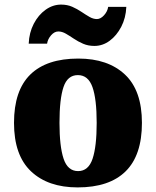

<svg xmlns="http://www.w3.org/2000/svg" viewBox="-20 -806 680 836"><path d="M318 10Q189 10 115 -60Q41 -130 41 -271Q41 -412 112 -481.5Q183 -551 321 -551Q450 -551 524 -481.5Q598 -412 598 -271Q598 -130 527 -60Q456 10 318 10ZM320 -61Q365 -61 383 -114.5Q401 -168 401 -271Q401 -375 382.5 -427Q364 -479 319 -479Q274 -479 256.5 -427Q239 -375 239 -271Q239 -168 257 -114.5Q275 -61 320 -61ZM391 -606Q364 -606 342 -615.5Q320 -625 301.5 -637.5Q283 -650 266.5 -659.5Q250 -669 234 -669Q217 -669 202.5 -652.5Q188 -636 185 -616H105Q107 -664 127 -702.5Q147 -741 178.5 -763.5Q210 -786 246 -786Q273 -786 294.5 -776.5Q316 -767 334.5 -754.5Q353 -742 369.5 -732.5Q386 -723 402 -723Q418 -723 433 -739.5Q448 -756 451 -776H530Q528 -728 508 -689.5Q488 -651 457.5 -628.5Q427 -606 391 -606Z"/></svg>

Font: Noto Serif Ethiopic Black
Style: Regular
Weight: 900
Designer: Monotype Design Team
Foundry: Monotype Imaging Inc.
Version: Version 2.102; ttfautohint (v1.8.4.7-5d5b)